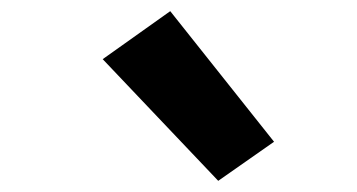

<svg xmlns="http://www.w3.org/2000/svg" viewBox="-20 -846 640 344"><path d="M371 -522 164 -740 285 -826 471 -592Z"/></svg>

Font: Iosevka Heavy Extended
Style: Italic
Weight: 900
Width: 7
Italic angle: -9°
Monospace: yes
Designer: Belleve Invis
Foundry: Belleve Invis
Version: Version 32.5.0; ttfautohint (v1.8.4)